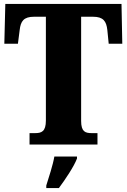

<svg xmlns="http://www.w3.org/2000/svg" viewBox="-20 -734 643 975"><path d="M130 0H475V-58H446C413 -58 392 -65 392 -120V-649H452C505 -649 520 -626 525 -582L532 -512H601L597 -714H7L2 -512H71L80 -582C85 -626 100 -649 153 -649H213V-122C213 -66 191 -58 158 -58H130ZM215 208V221H279C311 178 355 113 371 71V61H256C249 103 227 170 215 208Z"/></svg>

Font: Noto Serif Bengali Condensed Black
Style: Regular
Weight: 900
Width: 3
Designer: Juan Bruce, Universal Thirst, Indian Type Foundry and the Monotype Design Team.
Foundry: Monotype Imaging Inc.
Version: Version 2.003